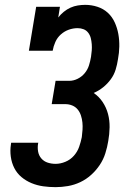

<svg xmlns="http://www.w3.org/2000/svg" viewBox="-20 -763 540 791"><path d="M209 8Q183 8 158 4.5Q133 1 110 -8.5Q87 -18 68.5 -33.5Q50 -49 39 -70.5Q28 -92 24.5 -117.5Q21 -143 25 -168Q25 -170 25.5 -172Q26 -174 26 -175H138Q138 -175 137.5 -174Q137 -173 137 -172Q134 -155 137 -138.5Q140 -122 150.5 -110Q161 -98 176.5 -93Q192 -88 209 -88Q229 -88 249.5 -96.5Q270 -105 284.5 -121.5Q299 -138 306 -158Q313 -178 317 -198Q319 -213 320 -228.5Q321 -244 319.5 -258.5Q318 -273 313.5 -287Q309 -301 300 -312Q291 -323 277.5 -328.5Q264 -334 249 -334H193L209 -430H265Q283 -430 300 -438.5Q317 -447 329 -461.5Q341 -476 346.5 -493.5Q352 -511 355 -529Q357 -542 358 -555Q359 -568 358 -581Q357 -594 354 -606Q351 -618 343.5 -628Q336 -638 324.5 -642.5Q313 -647 300 -647Q281 -647 263 -640.5Q245 -634 230.5 -621Q216 -608 208 -590Q200 -572 197 -554H99L129 -735H227L220 -691Q230 -704 243 -714.5Q256 -725 270.5 -731.5Q285 -738 300.5 -740.5Q316 -743 331 -743Q357 -743 381.5 -735Q406 -727 424 -710.5Q442 -694 452.5 -671Q463 -648 467.5 -623Q472 -598 471.5 -571.5Q471 -545 466 -519Q463 -498 456.5 -476.5Q450 -455 436.5 -436.5Q423 -418 405 -403.5Q387 -389 366 -380Q388 -365 403 -342.5Q418 -320 425 -293.5Q432 -267 431.5 -238.5Q431 -210 426 -182Q422 -157 414 -131.5Q406 -106 391 -83.5Q376 -61 355.5 -42.5Q335 -24 310.5 -12.5Q286 -1 260 3.5Q234 8 209 8Z"/></svg>

Font: Iosevka Gothic
Style: Bold Italic
Weight: 700
Italic angle: -9°
Monospace: yes
Designer: Belleve Invis
Foundry: Belleve Invis
Version: Version 15.5.1; ttfautohint (v1.8.4)